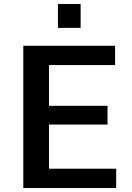

<svg xmlns="http://www.w3.org/2000/svg" viewBox="-20 -946 665 966"><path d="M97.2 -715.8H559.1V-618.7H226.6V-413.6H521V-319.3H226.6V-97.2H564.5V0H97.2ZM271.5 -805.7V-925.8H385.7V-805.7Z"/></svg>

Font: Monda SemiBold
Style: Regular
Weight: 600
Designer: Vernon Adams
Foundry: Vernon Adams
Version: Version 2.200